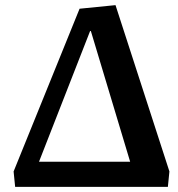

<svg xmlns="http://www.w3.org/2000/svg" viewBox="-20 -728 693 748"><path d="M39 0 33 -60 290 -694 430 -708 640 -60 634 0ZM132 -98H487L334 -607H331Z"/></svg>

Font: Literata 7pt SemiBold
Style: Italic
Weight: 600
Italic angle: -2°
Designer: Latin by Veronika Burian and Jose Scaglione. Greek by Irene Vlachou. Cyrillic by Vera Evstafieva
Foundry: TypeTogether
Version: Version 3.002